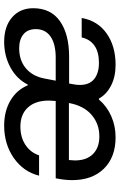

<svg xmlns="http://www.w3.org/2000/svg" viewBox="158 -738 589 946"><g transform="rotate(90 453.0 -264.5)"><path d="M20 -133Q20 -220 84 -265Q148 -310 259 -310H391L394 -327Q398 -344 398 -363Q398 -410 369 -433.5Q340 -457 289 -457Q236 -457 204.5 -435Q173 -413 164 -372H68Q82 -451 144.5 -495Q207 -539 299 -539Q358 -539 401.5 -516.5Q445 -494 465 -457H470Q503 -496 551.5 -517.5Q600 -539 656 -539Q754 -539 810.5 -481.5Q867 -424 867 -325Q867 -288 858 -244H477L475 -211Q475 -144 509 -107Q543 -70 603 -70Q656 -70 693.5 -95Q731 -120 745 -162H845Q826 -85 758 -37.5Q690 10 598 10Q528 10 475.5 -20.5Q423 -51 400 -106H396Q368 -51 311 -20.5Q254 10 186 10Q110 10 65 -29Q20 -68 20 -133ZM217 -64Q277 -64 316 -97Q355 -130 366 -187L377 -244H264Q196 -244 159.5 -218.5Q123 -193 123 -146Q123 -106 148.5 -85Q174 -64 217 -64ZM768 -309 770 -339Q770 -396 738.5 -427.5Q707 -459 652 -459Q589 -459 544.5 -420Q500 -381 487 -309Z"/></g></svg>

Font: Mona Sans Medium
Style: Italic
Weight: 500
Italic angle: -11.7°
Designer: Deni Anggara
Foundry: GitHub
Version: Version 2.000